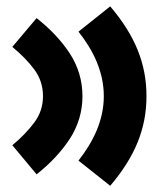

<svg xmlns="http://www.w3.org/2000/svg" viewBox="-20 -681 509 615"><path d="M449.2 -373C449.2 -478.5 411.6 -568.4 333 -660.6L231.4 -579.6C279.8 -518.6 312.5 -449.7 312.5 -373C312.5 -296.4 279.8 -228.5 231.4 -166.5L333 -85.9C411.6 -178.2 449.2 -267.6 449.2 -373ZM244.1 -373C244.1 -422.4 230.5 -468.3 203.6 -509.8C176.3 -551.3 140.6 -588.9 97.2 -623L19.5 -530.8C47.9 -507.3 71.3 -483.4 89.8 -458.5C108.4 -433.6 117.7 -404.8 117.7 -373C117.7 -341.3 108.4 -313.5 89.8 -288.6C71.3 -263.7 47.9 -239.3 19.5 -215.8L97.2 -122.6C140.6 -156.7 176.3 -194.8 203.6 -236.3C230.5 -277.8 244.1 -323.7 244.1 -373Z"/></svg>

Font: Estedad Black
Style: Regular
Weight: 900
Designer: Amin Abedi
Version: Version 7.3